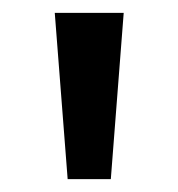

<svg xmlns="http://www.w3.org/2000/svg" viewBox="-20 -734 277 298"><path d="M172 -714 152 -456H85L65 -714Z"/></svg>

Font: Noto Sans Ol Chiki Medium
Style: Regular
Weight: 500
Designer: Monotype Design Team, Lewis McGuffie
Foundry: Monotype Imaging Inc.
Version: Version 2.003; ttfautohint (v1.8.4.7-5d5b)